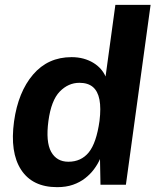

<svg xmlns="http://www.w3.org/2000/svg" viewBox="-20 -763 642 793"><path d="M216 10Q114 10 67.2 -61.8Q20.5 -133.5 38 -261.5Q55 -383 116.5 -455Q178 -527 275.5 -527Q302 -527 324.8 -520.8Q347.5 -514.5 365.5 -503.5Q383.5 -492.5 396.2 -478Q409 -463.5 416 -447L456.5 -743H602L500 0H395L393 -106Q383.5 -84.5 368.2 -64Q353 -43.5 331.5 -26.8Q310 -10 281.5 0Q253 10 216 10ZM262.5 -95Q315 -95 346.5 -133.5Q378 -172 391 -263.5Q397.5 -316.5 390.8 -351.5Q384 -386.5 363.5 -403.8Q343 -421 308 -421Q262 -421 226.8 -384.8Q191.5 -348.5 180 -263.5Q168.5 -177 191.2 -136Q214 -95 262.5 -95Z"/></svg>

Font: Public Sans Thin
Style: Bold Italic
Weight: 700
Italic angle: -8°
Version: Version 2.001